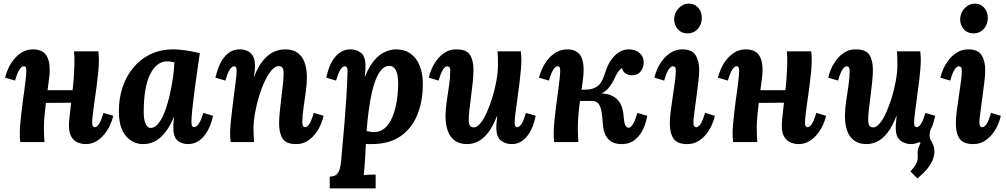

<svg xmlns="http://www.w3.org/2000/svg" viewBox="-20 -783 5544 1058"><path d="M452 11Q431 11 409.5 2.5Q388 -6 374 -28Q360 -50 360 -90Q360 -113 364 -146Q368 -179 372 -217L233 -216Q229 -182 225.5 -146Q222 -110 222 -77Q222 -55 223 -34Q224 -13 225 0H92Q90 -15 89.5 -26.5Q89 -38 89 -48Q89 -69 91.5 -98.5Q94 -128 98 -161.5Q102 -195 106 -228Q110 -255 113.5 -280.5Q117 -306 119.5 -327.5Q122 -349 123.5 -366Q125 -383 125 -392Q125 -406 122 -412Q119 -418 111 -418Q100 -418 88 -401Q76 -384 63 -339L8 -355Q13 -376 24.5 -403Q36 -430 55.5 -454.5Q75 -479 101.5 -495Q128 -511 162 -511Q190 -511 210.5 -500.5Q231 -490 242.5 -464.5Q254 -439 254 -395Q254 -379 250.5 -350Q247 -321 242 -286H380Q384 -320 386.5 -356Q389 -392 390 -428.5Q391 -465 388 -500H522Q524 -479 524.5 -470.5Q525 -462 525 -452Q525 -426 521.5 -388Q518 -350 512.5 -308Q507 -266 501 -225.5Q495 -185 491.5 -154Q488 -123 488 -108Q488 -92 492.5 -87Q497 -82 502 -82Q513 -82 525 -99Q537 -116 550 -161L604 -145Q600 -124 588 -97Q576 -70 557 -45.5Q538 -21 511.5 -5Q485 11 452 11Z M937 -511Q965 -511 1002.5 -505.5Q1040 -500 1081 -490Q1076 -453 1068 -399Q1060 -345 1052.5 -288.5Q1045 -232 1040 -184.5Q1035 -137 1035 -111Q1035 -93 1039.5 -87.5Q1044 -82 1049 -82Q1061 -82 1074 -99Q1087 -116 1100 -161L1154 -145Q1150 -124 1140 -97Q1130 -70 1113.5 -45.5Q1097 -21 1072.5 -5Q1048 11 1015 11Q983 11 959 -8Q935 -27 935 -80Q935 -93 936 -109Q937 -125 939 -138H938Q920 -95 899.5 -66Q879 -37 857.5 -20Q836 -3 813.5 4Q791 11 768 11Q713 11 674 -33.5Q635 -78 635 -171Q635 -240 655 -301Q675 -362 714 -409.5Q753 -457 809 -484Q865 -511 937 -511ZM900 -445Q872 -445 848.5 -427Q825 -409 807.5 -374Q790 -339 781 -287Q772 -235 772 -166Q772 -125 782 -101.5Q792 -78 810 -78Q832 -78 851 -100.5Q870 -123 885.5 -161.5Q901 -200 912.5 -247.5Q924 -295 931.5 -344.5Q939 -394 941 -439Q936 -441 923.5 -443Q911 -445 900 -445Z M1612 11Q1557 11 1537.5 -19Q1518 -49 1518 -102Q1518 -132 1522 -169.5Q1526 -207 1530.5 -246Q1535 -285 1539 -319.5Q1543 -354 1543 -377Q1543 -392 1540 -401.5Q1537 -411 1531 -415Q1525 -419 1515 -419Q1497 -419 1477.5 -397Q1458 -375 1440 -337.5Q1422 -300 1408 -254.5Q1394 -209 1385.5 -161.5Q1377 -114 1377 -72Q1377 -59 1378 -35.5Q1379 -12 1380 0H1251Q1249 -21 1248.5 -29.5Q1248 -38 1248 -48Q1248 -69 1250.5 -97.5Q1253 -126 1257 -159.5Q1261 -193 1265 -226Q1268 -253 1271.5 -278.5Q1275 -304 1278 -326.5Q1281 -349 1282.5 -366Q1284 -383 1284 -392Q1284 -409 1279.5 -413.5Q1275 -418 1270 -418Q1259 -418 1247 -401Q1235 -384 1222 -339L1167 -355Q1172 -376 1181 -403Q1190 -430 1206 -454.5Q1222 -479 1245 -495Q1268 -511 1301 -511Q1323 -511 1342 -503Q1361 -495 1373 -475.5Q1385 -456 1385 -420Q1385 -401 1383 -389Q1381 -377 1379 -360H1380Q1404 -420 1432.5 -453Q1461 -486 1491.5 -498.5Q1522 -511 1551 -511Q1594 -511 1620 -492Q1646 -473 1658.5 -438.5Q1671 -404 1671 -357Q1671 -321 1665 -277Q1659 -233 1652.5 -189Q1646 -145 1646 -108Q1646 -92 1651 -87Q1656 -82 1661 -82Q1672 -82 1684 -99Q1696 -116 1709 -161L1763 -145Q1759 -124 1747.5 -97Q1736 -70 1717 -45.5Q1698 -21 1672 -5Q1646 11 1612 11Z M1797 255V190Q1822 190 1834.5 178.5Q1847 167 1852.5 146.5Q1858 126 1860 100Q1871 -17 1878 -102.5Q1885 -188 1888.5 -246Q1892 -304 1893.5 -338.5Q1895 -373 1895 -389Q1895 -407 1890.5 -412.5Q1886 -418 1880 -418Q1869 -418 1857 -401Q1845 -384 1832 -339L1778 -355Q1782 -376 1791 -403Q1800 -430 1816 -454.5Q1832 -479 1855.5 -495Q1879 -511 1912 -511Q1944 -511 1969 -492Q1994 -473 1994 -420Q1994 -401 1993 -389Q1992 -377 1990 -360H1991Q2015 -420 2044.5 -453Q2074 -486 2105 -498.5Q2136 -511 2162 -511Q2210 -511 2243 -487Q2276 -463 2293 -420Q2310 -377 2310 -320Q2310 -225 2279.5 -150Q2249 -75 2186.5 -32Q2124 11 2028 11Q2023 11 2013.5 11Q2004 11 1996 10Q1994 58 1992 90.5Q1990 123 1988 144.5Q1986 166 1984 182Q2000 180 2020 179.5Q2040 179 2050 179V255ZM2040 -55Q2074 -55 2097.5 -74.5Q2121 -94 2136 -125Q2151 -156 2159.5 -192Q2168 -228 2171 -261.5Q2174 -295 2174 -319Q2174 -356 2168 -378Q2162 -400 2151 -410Q2140 -420 2125 -420Q2105 -420 2087.5 -404Q2070 -388 2055.5 -356Q2041 -324 2030 -277Q2019 -230 2011 -168Q2008 -143 2005 -116.5Q2002 -90 2000 -61Q2011 -58 2022.5 -56.5Q2034 -55 2040 -55Z M2555 11Q2513 11 2486.5 -8Q2460 -27 2447.5 -61.5Q2435 -96 2435 -143Q2435 -180 2441.5 -224Q2448 -268 2454.5 -312Q2461 -356 2461 -392Q2461 -409 2455.5 -413.5Q2450 -418 2445 -418Q2434 -418 2422 -401Q2410 -384 2397 -339L2343 -355Q2347 -376 2358.5 -403Q2370 -430 2389 -454.5Q2408 -479 2434 -495Q2460 -511 2494 -511Q2550 -511 2569.5 -481Q2589 -451 2589 -398Q2589 -368 2585 -330.5Q2581 -293 2576 -254Q2571 -215 2567 -180.5Q2563 -146 2563 -123Q2563 -108 2566 -98.5Q2569 -89 2575 -85Q2581 -81 2591 -81Q2608 -81 2626.5 -103Q2645 -125 2662 -162.5Q2679 -200 2693 -245.5Q2707 -291 2715.5 -338.5Q2724 -386 2724 -428Q2724 -442 2723.5 -465Q2723 -488 2721 -500H2850Q2852 -479 2852.5 -470.5Q2853 -462 2853 -452Q2853 -431 2850.5 -401.5Q2848 -372 2844 -338Q2840 -304 2835 -270Q2832 -243 2828.5 -218Q2825 -193 2822 -171.5Q2819 -150 2817.5 -133.5Q2816 -117 2816 -108Q2816 -92 2820.5 -87Q2825 -82 2830 -82Q2841 -82 2853 -99Q2865 -116 2878 -161L2932 -145Q2928 -124 2919 -97Q2910 -70 2894 -45.5Q2878 -21 2855 -5Q2832 11 2799 11Q2767 11 2741 -8Q2715 -27 2715 -80Q2715 -100 2717 -114Q2719 -128 2720 -145H2719Q2696 -85 2669 -51Q2642 -17 2613 -3Q2584 11 2555 11Z M3405 11Q3356 11 3330 -18.5Q3304 -48 3301 -109Q3298 -171 3285.5 -199Q3273 -227 3242 -227L3113 -226L3114 -289H3291V-269Q3350 -266 3380.5 -236Q3411 -206 3416 -147Q3419 -104 3426.5 -91Q3434 -78 3444 -79Q3454 -79 3465.5 -95Q3477 -111 3492 -161L3546 -145Q3542 -112 3526 -75.5Q3510 -39 3480 -14Q3450 11 3405 11ZM3034 0Q3032 -15 3031.5 -26.5Q3031 -38 3031 -48Q3031 -74 3034.5 -112Q3038 -150 3043.5 -192Q3049 -234 3054.5 -274.5Q3060 -315 3063.5 -346Q3067 -377 3067 -392Q3067 -406 3064 -412Q3061 -418 3053 -418Q3042 -418 3030 -401Q3018 -384 3005 -339L2950 -355Q2955 -376 2967 -403Q2979 -430 2998.5 -454.5Q3018 -479 3045.5 -495Q3073 -511 3109 -511Q3147 -511 3171.5 -486Q3196 -461 3196 -395Q3196 -375 3191.5 -339.5Q3187 -304 3180.5 -260Q3174 -216 3169 -168.5Q3164 -121 3164 -77Q3164 -55 3165 -34Q3166 -13 3167 0ZM3193 -251 3208 -289Q3244 -289 3270 -306Q3296 -323 3312 -375Q3332 -441 3367 -476Q3402 -511 3446 -511Q3481 -511 3504 -491.5Q3527 -472 3527 -439Q3527 -411 3510.5 -389.5Q3494 -368 3463 -368Q3443 -368 3427 -378.5Q3411 -389 3408 -409Q3394 -399 3386 -387.5Q3378 -376 3367 -352Q3345 -306 3319.5 -284Q3294 -262 3250 -262Z M3740 -511Q3792 -511 3812.5 -479.5Q3833 -448 3833 -395Q3833 -371 3828 -330Q3823 -289 3817 -244Q3811 -199 3806 -162Q3801 -125 3801 -108Q3801 -92 3806 -87Q3811 -82 3816 -82Q3828 -82 3840 -99Q3852 -116 3865 -161L3919 -145Q3915 -124 3903.5 -97Q3892 -70 3873 -45.5Q3854 -21 3827.5 -5Q3801 11 3767 11Q3712 11 3691.5 -19Q3671 -49 3671 -102Q3671 -131 3676 -171Q3681 -211 3687.5 -253Q3694 -295 3699 -331.5Q3704 -368 3704 -392Q3704 -409 3699 -413.5Q3694 -418 3688 -418Q3677 -418 3665 -401Q3653 -384 3640 -339L3586 -355Q3590 -376 3602 -403Q3614 -430 3633.5 -454.5Q3653 -479 3679.5 -495Q3706 -511 3740 -511ZM3775 -763Q3808 -763 3828.5 -739Q3849 -715 3847 -680Q3846 -646 3824 -622.5Q3802 -599 3769 -599Q3735 -599 3714.5 -622.5Q3694 -646 3695 -680Q3697 -715 3721 -739Q3745 -763 3775 -763Z M4380 11Q4359 11 4337.5 2.5Q4316 -6 4302 -28Q4288 -50 4288 -90Q4288 -113 4292 -146Q4296 -179 4300 -217L4161 -216Q4157 -182 4153.5 -146Q4150 -110 4150 -77Q4150 -55 4151 -34Q4152 -13 4153 0H4020Q4018 -15 4017.5 -26.5Q4017 -38 4017 -48Q4017 -69 4019.5 -98.5Q4022 -128 4026 -161.5Q4030 -195 4034 -228Q4038 -255 4041.5 -280.5Q4045 -306 4047.5 -327.5Q4050 -349 4051.5 -366Q4053 -383 4053 -392Q4053 -406 4050 -412Q4047 -418 4039 -418Q4028 -418 4016 -401Q4004 -384 3991 -339L3936 -355Q3941 -376 3952.5 -403Q3964 -430 3983.5 -454.5Q4003 -479 4029.5 -495Q4056 -511 4090 -511Q4118 -511 4138.5 -500.5Q4159 -490 4170.5 -464.5Q4182 -439 4182 -395Q4182 -379 4178.5 -350Q4175 -321 4170 -286H4308Q4312 -320 4314.5 -356Q4317 -392 4318 -428.5Q4319 -465 4316 -500H4450Q4452 -479 4452.5 -470.5Q4453 -462 4453 -452Q4453 -426 4449.5 -388Q4446 -350 4440.5 -308Q4435 -266 4429 -225.5Q4423 -185 4419.5 -154Q4416 -123 4416 -108Q4416 -92 4420.5 -87Q4425 -82 4430 -82Q4441 -82 4453 -99Q4465 -116 4478 -161L4532 -145Q4528 -124 4516 -97Q4504 -70 4485 -45.5Q4466 -21 4439.5 -5Q4413 11 4380 11Z M5035 200 4997 162Q5016 140 5025 125Q5034 110 5036 97.5Q5038 85 5037 73Q5035 47 5039.5 34.5Q5044 22 5053 3L5045 1Q5035 5 5024 8Q5013 11 5000 11Q4968 11 4942 -8Q4916 -27 4916 -80Q4916 -100 4918 -114Q4920 -128 4921 -145H4920Q4897 -85 4870 -51Q4843 -17 4814 -3Q4785 11 4756 11Q4714 11 4687.5 -8Q4661 -27 4648.5 -61.5Q4636 -96 4636 -143Q4636 -180 4642.5 -224Q4649 -268 4655.5 -312Q4662 -356 4662 -392Q4662 -409 4656.5 -413.5Q4651 -418 4646 -418Q4635 -418 4623 -401Q4611 -384 4598 -339L4544 -355Q4548 -376 4559.5 -403Q4571 -430 4590 -454.5Q4609 -479 4635 -495Q4661 -511 4695 -511Q4751 -511 4770.5 -481Q4790 -451 4790 -398Q4790 -368 4786 -330.5Q4782 -293 4777 -254Q4772 -215 4768 -180.5Q4764 -146 4764 -123Q4764 -108 4767 -98.5Q4770 -89 4776 -85Q4782 -81 4792 -81Q4809 -81 4827.5 -103Q4846 -125 4863 -162.5Q4880 -200 4894 -245.5Q4908 -291 4916.5 -338.5Q4925 -386 4925 -428Q4925 -442 4924.5 -465Q4924 -488 4922 -500H5051Q5053 -479 5053.5 -470.5Q5054 -462 5054 -452Q5054 -431 5051.5 -401.5Q5049 -372 5045 -338Q5041 -304 5036 -270Q5033 -243 5029.5 -218Q5026 -193 5023 -171.5Q5020 -150 5018.5 -133.5Q5017 -117 5017 -108Q5017 -92 5021.5 -87Q5026 -82 5031 -82Q5042 -82 5054 -99Q5066 -116 5079 -161L5133 -145Q5130 -129 5124 -108Q5118 -87 5107 -67Q5102 -51 5102.5 -35Q5103 -19 5112 -5Q5140 40 5122 92Q5104 144 5035 200Z M5316 -511Q5368 -511 5388.5 -479.5Q5409 -448 5409 -395Q5409 -371 5404 -330Q5399 -289 5393 -244Q5387 -199 5382 -162Q5377 -125 5377 -108Q5377 -92 5382 -87Q5387 -82 5392 -82Q5404 -82 5416 -99Q5428 -116 5441 -161L5495 -145Q5491 -124 5479.5 -97Q5468 -70 5449 -45.5Q5430 -21 5403.5 -5Q5377 11 5343 11Q5288 11 5267.5 -19Q5247 -49 5247 -102Q5247 -131 5252 -171Q5257 -211 5263.5 -253Q5270 -295 5275 -331.5Q5280 -368 5280 -392Q5280 -409 5275 -413.5Q5270 -418 5264 -418Q5253 -418 5241 -401Q5229 -384 5216 -339L5162 -355Q5166 -376 5178 -403Q5190 -430 5209.5 -454.5Q5229 -479 5255.5 -495Q5282 -511 5316 -511ZM5351 -763Q5384 -763 5404.5 -739Q5425 -715 5423 -680Q5422 -646 5400 -622.5Q5378 -599 5345 -599Q5311 -599 5290.5 -622.5Q5270 -646 5271 -680Q5273 -715 5297 -739Q5321 -763 5351 -763Z"/></svg>

Font: Lora
Style: Italic
Weight: 400
Italic angle: -3°
Designer: Olga Karpushina, Alexei Vanyashin (Cyrillic)
Foundry: Cyreal
Version: Version 3.008